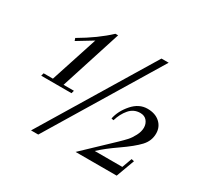

<svg xmlns="http://www.w3.org/2000/svg" viewBox="-155 -902 1145 1109"><g transform="rotate(30 417.0 -347.0)"><path d="M176 21 621 -715H669L224 21ZM136 -552 130 -569Q245 -636 319 -706H337L207 -301H276L271 -282H69L74 -301H136L238 -614ZM554 -60H738L762 -126L780 -122L735 0H461L645 -175Q671 -200 687 -217.5Q703 -235 718 -263.5Q733 -292 733 -318Q733 -344 717.5 -363Q702 -382 673 -382Q630 -382 601.5 -349Q573 -316 559 -268L544 -271Q555 -326 598 -375Q641 -424 697 -424Q749 -424 780 -396Q811 -368 811 -324Q811 -275 776 -237.5Q741 -200 668 -149.5Q595 -99 554 -60Z"/></g></svg>

Font: Justus
Style: Italic
Weight: 400
Italic angle: -12°
Version: Version 001.001